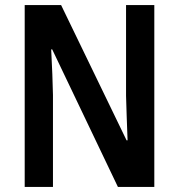

<svg xmlns="http://www.w3.org/2000/svg" viewBox="-20 -734 703 754"><path d="M586 0H443L185 -540H181Q184 -485 185.5 -443Q187 -401 188 -361V0H77V-714H220L477 -183H481Q479 -237 477.5 -277.5Q476 -318 475 -358V-714H586Z"/></svg>

Font: Noto Sans Malayalam Condensed SemiBold
Style: Regular
Weight: 600
Width: 3
Designer: Jelle Bosma - Monotype Design Team
Foundry: Monotype Imaging Inc.
Version: Version 2.104; ttfautohint (v1.8.4.7-5d5b)